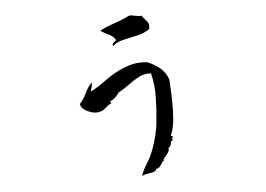

<svg xmlns="http://www.w3.org/2000/svg" viewBox="-49 -671 1097 791"><g transform="rotate(-5 500.0 -275.5)"><path d="M654 -330Q654 -326 654.5 -321Q655 -316 655 -311Q657 -281 658 -241Q659 -201 655.5 -163.5Q652 -126 640 -100Q641 -96 649 -96Q649 -94 646 -91Q643 -88 644 -85Q649 -83 645.5 -80Q642 -77 639 -75Q638 -74 638 -74Q638 -55 625 -49Q630 -42 620.5 -28.5Q611 -15 602 -6Q601 -3 603.5 -2.5Q606 -2 606 -2Q598 1 593.5 9Q589 17 584 23.5Q579 30 568 32Q566 41 555.5 44Q545 47 532 48.5Q519 50 508 56Q508 51 514.5 37.5Q521 24 528.5 11.5Q536 -1 539 -6Q549 -22 559 -49Q569 -76 576.5 -106.5Q584 -137 586 -164Q591 -211 592 -262.5Q593 -314 581 -362Q552 -364 529 -351.5Q506 -339 485 -323Q475 -316 464 -308.5Q453 -301 442 -296Q435 -286 426 -276.5Q417 -267 403 -262L408 -254Q397 -250 382 -236Q367 -222 346 -221Q327 -220 304 -231.5Q281 -243 278 -262Q295 -280 306 -304.5Q317 -329 335 -346Q335 -335 332 -326Q329 -317 327 -309Q356 -323 387 -346Q418 -369 452 -386Q478 -399 507 -406Q536 -413 570 -409Q599 -397 621.5 -378.5Q644 -360 654 -330ZM589 -544Q567 -529 538 -522.5Q509 -516 481.5 -510Q454 -504 435 -488Q431 -494 438 -501Q445 -508 450 -511Q440 -528 422 -536Q404 -544 388 -555Q413 -569 446.5 -580Q480 -591 508 -605Q513 -608 521 -607Q529 -606 537 -604Q544 -603 550.5 -602Q557 -601 563 -602Q566 -597 569 -593.5Q572 -590 576 -586Q583 -579 588 -570Q593 -561 589 -544Z"/></g></svg>

Font: Yuji Syuku
Style: Regular
Weight: 400
Designer: Kataoka Yuji
Foundry: Kinuta Font Factory
Version: Version 3.002